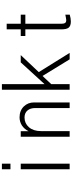

<svg xmlns="http://www.w3.org/2000/svg" viewBox="614 -1373 772 2040"><g transform="rotate(-90 1000.0 -353.0)"><path d="M221.7 1H281.2V-518.6H221.7ZM221.7 -627.9H281.2V-718.8H221.7Z M567.4 1H627V-304.7Q627 -383.8 668.9 -432.6Q710 -478.5 771.5 -478.5Q820.3 -478.5 846.7 -446.3Q872.1 -416 872.1 -364.3V1H931.6V-377.9Q931.6 -441.4 889.6 -485.4Q844.7 -531.2 773.4 -531.2Q728.5 -531.2 689.5 -507.8Q649.4 -482.4 626 -435.5V-518.6H567.4Z M1066.4 1H1126V-194.3L1212.9 -287.1L1389.6 1H1458L1253.9 -327.1L1434.6 -518.6H1357.4L1126 -265.6V-718.8H1066.4Z M1767.6 -668H1708V-518.6H1637.7V-469.7H1708V-90.8Q1708 -35.2 1723.6 -12.7Q1742.2 13.7 1791 13.7Q1807.6 13.7 1826.2 10.7Q1843.8 7.8 1864.3 2V-44.9L1854.5 -43Q1836.9 -39.1 1828.1 -38.1Q1815.4 -35.2 1806.6 -35.2Q1782.2 -35.2 1774.4 -49.8Q1767.6 -61.5 1767.6 -90.8V-469.7H1864.3V-518.6H1767.6Z"/></g></svg>

Font: DotumChe
Style: Regular
Weight: 400
Monospace: yes
Version: Version 2.21